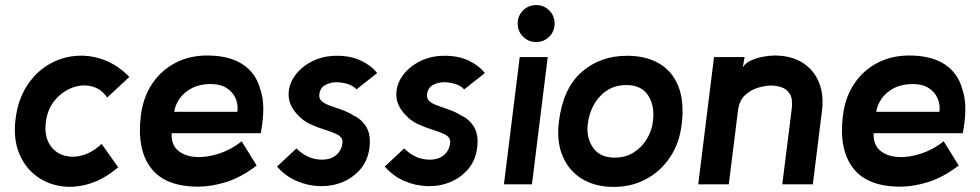

<svg xmlns="http://www.w3.org/2000/svg" viewBox="-20 -724 3850 754"><path d="M444 -67Q388 -19 328 -1.5Q268 16 213 6Q158 -4 116 -38Q74 -72 53 -127.5Q32 -183 41 -256Q50 -330 83.5 -383.5Q117 -437 166 -467.5Q215 -498 272 -504Q329 -510 385 -490Q441 -470 488 -422L401 -341Q376 -377 338 -385.5Q300 -394 261 -378.5Q222 -363 194 -328.5Q166 -294 160 -244Q154 -193 173 -160Q192 -127 226.5 -115Q261 -103 301.5 -113.5Q342 -124 379 -159Z M1004 -201H654Q652 -156 679 -133Q706 -110 749.5 -107.5Q793 -105 841 -121Q889 -137 929 -169L988 -74Q928 -28 869.5 -9.5Q811 9 758 9Q629 9 573 -64Q517 -137 533 -269Q542 -342 577.5 -395Q613 -448 669.5 -477.5Q726 -507 799 -506Q882 -505 933.5 -471Q985 -437 1002 -374Q1014 -340 1014 -297Q1014 -254 1004 -201ZM807 -394Q765 -394 734 -378Q703 -362 685.5 -337Q668 -312 664 -285H912Q916 -312 905.5 -337Q895 -362 870.5 -378Q846 -394 807 -394Z M1068 -70 1144 -141Q1168 -118 1192.5 -107.5Q1217 -97 1244 -97Q1282 -97 1303.5 -118Q1325 -139 1325 -170Q1323 -187 1303.5 -196.5Q1284 -206 1256 -214.5Q1228 -223 1199.5 -236Q1171 -249 1150 -272Q1115 -308 1113.5 -348.5Q1112 -389 1136.5 -424.5Q1161 -460 1204.5 -482.5Q1248 -505 1303 -505Q1358 -505 1398.5 -485.5Q1439 -466 1461 -437L1380 -373Q1366 -388 1344 -394.5Q1322 -401 1302 -401Q1277 -401 1257 -390Q1237 -379 1234 -353Q1232 -336 1244 -326Q1256 -316 1277.5 -308.5Q1299 -301 1323 -292.5Q1347 -284 1369 -270Q1400 -256 1418.5 -225.5Q1437 -195 1431 -145Q1425 -95 1396.5 -61Q1368 -27 1326.5 -9.5Q1285 8 1237.5 7Q1190 6 1145.5 -13Q1101 -32 1068 -70Z M1491 -70 1567 -141Q1591 -118 1615.5 -107.5Q1640 -97 1667 -97Q1705 -97 1726.5 -118Q1748 -139 1748 -170Q1746 -187 1726.5 -196.5Q1707 -206 1679 -214.5Q1651 -223 1622.5 -236Q1594 -249 1573 -272Q1538 -308 1536.5 -348.5Q1535 -389 1559.5 -424.5Q1584 -460 1627.5 -482.5Q1671 -505 1726 -505Q1781 -505 1821.5 -485.5Q1862 -466 1884 -437L1803 -373Q1789 -388 1767 -394.5Q1745 -401 1725 -401Q1700 -401 1680 -390Q1660 -379 1657 -353Q1655 -336 1667 -326Q1679 -316 1700.5 -308.5Q1722 -301 1746 -292.5Q1770 -284 1792 -270Q1823 -256 1841.5 -225.5Q1860 -195 1854 -145Q1848 -95 1819.5 -61Q1791 -27 1749.5 -9.5Q1708 8 1660.5 7Q1613 6 1568.5 -13Q1524 -32 1491 -70Z M2086 -559Q2055 -559 2034 -580Q2013 -601 2013 -632Q2013 -662 2034 -683Q2055 -704 2086 -704Q2116 -704 2137 -683Q2158 -662 2158 -632Q2158 -601 2137 -580Q2116 -559 2086 -559ZM2069 0H1959L2021 -500H2131Z M2390 10Q2317 10 2265 -22Q2213 -54 2189 -112Q2165 -170 2175 -247Q2191 -377 2264 -441Q2337 -505 2443 -505Q2516 -505 2568 -475Q2620 -445 2644 -385Q2668 -325 2657 -235Q2648 -161 2611 -106Q2574 -51 2517 -20.5Q2460 10 2390 10ZM2394 -105Q2437 -105 2469 -125.5Q2501 -146 2520.5 -178.5Q2540 -211 2544 -247Q2552 -308 2525.5 -349Q2499 -390 2439 -390Q2378 -390 2337 -346.5Q2296 -303 2288 -235Q2282 -183 2309 -144Q2336 -105 2394 -105Z M3172 0H3052L3089 -295Q3094 -336 3081.5 -355.5Q3069 -375 3048.5 -381.5Q3028 -388 3008 -388Q2987 -388 2958.5 -380Q2930 -372 2906.5 -351Q2883 -330 2878 -289L2842 0H2722L2784 -500H2904L2897 -460Q2907 -476 2928.5 -486Q2950 -496 2975.5 -501Q3001 -506 3021 -506Q3086 -506 3130.5 -478.5Q3175 -451 3195.5 -402Q3216 -353 3208 -289Z M3761 -201H3411Q3409 -156 3436 -133Q3463 -110 3506.5 -107.5Q3550 -105 3598 -121Q3646 -137 3686 -169L3745 -74Q3685 -28 3626.5 -9.5Q3568 9 3515 9Q3386 9 3330 -64Q3274 -137 3290 -269Q3299 -342 3334.5 -395Q3370 -448 3426.5 -477.5Q3483 -507 3556 -506Q3639 -505 3690.5 -471Q3742 -437 3759 -374Q3771 -340 3771 -297Q3771 -254 3761 -201ZM3564 -394Q3522 -394 3491 -378Q3460 -362 3442.5 -337Q3425 -312 3421 -285H3669Q3673 -312 3662.5 -337Q3652 -362 3627.5 -378Q3603 -394 3564 -394Z"/></svg>

Font: Kulim Park
Style: Bold Italic
Weight: 700
Italic angle: -8°
Designer: Noponies / Dale Sattler
Foundry: Noponies
Version: Version 1.000; ttfautohint (v1.8.3)